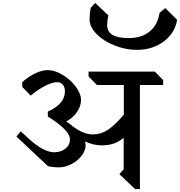

<svg xmlns="http://www.w3.org/2000/svg" viewBox="-20 -1271 1220 1301"><path d="M928 -695V10H895L789 -91L818 -124V-337Q785 -310 750 -298Q715 -286 672 -286Q612 -286 555 -313Q560 -300 560 -289Q561 -253 534.5 -217.5Q508 -182 465 -159.5Q422 -137 378 -137Q361 -137 338 -139.5Q315 -142 305 -145L91 -346L121 -381L175 -331Q276 -239 349 -239Q396 -241 425 -265Q454 -289 454 -327Q454 -357 418 -394.5Q382 -432 304 -482V-515Q361 -540 390.5 -574.5Q420 -609 420 -651Q420 -680 406 -697Q392 -714 367 -714Q334 -714 286 -689.5Q238 -665 188 -623L131 -682V-715Q178 -755 222 -775.5Q266 -796 303 -796Q351 -796 404 -764Q457 -732 493 -684Q529 -636 529 -594Q529 -552 502 -512.5Q475 -473 429 -448Q456 -430 477 -412Q516 -384 548 -372Q580 -360 609 -360Q662 -360 709 -390Q756 -420 819 -494V-695H637L580 -753V-786H1029L1086 -728L1085 -695ZM706 -1101Q706 -1056 742.5 -1034.5Q779 -1013 853 -1013Q940 -1013 994.5 -1058Q1049 -1103 1061 -1184L1100 -1216L1180 -1137Q1172 -1080 1135 -1033.5Q1098 -987 1039 -960Q980 -933 909 -933Q831 -933 756 -963Q681 -993 634 -1041Q587 -1089 587 -1139Q587 -1180 595 -1218L625 -1251L714 -1167Q706 -1127 706 -1101Z"/></svg>

Font: Inknut Antiqua Light
Style: Regular
Weight: 300
Designer: Claus Eggers Sørensen
Foundry: Claus Eggers Sørensen
Version: Version 1.003; ttfautohint (v1.8.2) -l 8 -r 50 -G 200 -x 14 